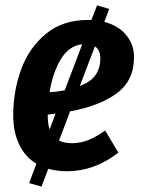

<svg xmlns="http://www.w3.org/2000/svg" viewBox="-20 -619 526 712"><path d="M477 -407Q477 -320 413 -273Q349 -226 240 -206L199 -98Q218 -88 247 -88Q278 -88 307 -99.5Q336 -111 370 -135L419 -53Q330 16 229 16Q191 16 159 7L134 73L88 60L115 -12Q74 -36 51.5 -82.5Q29 -129 29 -192Q29 -280 58 -360.5Q87 -441 149.5 -493Q212 -545 306 -545H319L340 -599L385 -586L367 -538Q419 -524 448 -489Q477 -454 477 -407ZM164 -277Q187 -278 220 -284L285 -455Q235 -449 205 -398.5Q175 -348 164 -277ZM352 -402Q352 -434 332 -447L276 -300Q316 -315 334 -340.5Q352 -366 352 -402ZM186 -198Q177 -196 157 -194V-191Q157 -159 164 -139Z"/></svg>

Font: Fira Sans Condensed SemiBold
Style: Italic
Weight: 600
Width: 3
Italic angle: -8°
Designer: bBox Type GmbH & Carrois Corporate GbR & Edenspiekermann AG
Foundry: bBox Type GmbH & Carrois Corporate GbR & Edenspiekermann AG
Version: Version 4.301